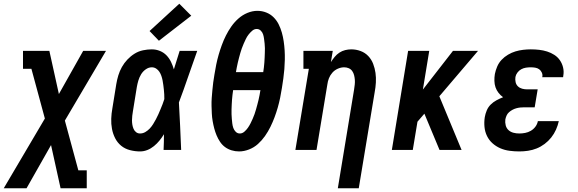

<svg xmlns="http://www.w3.org/2000/svg" viewBox="-73 -802 3093 1027"><path d="M-53 205 167 -168 95 -434H50V-530H191L242 -299L372 -530H494L274 -157L346 109H391V205H251L200 -26L69 205Z M676 8Q649 8 622 1Q595 -6 575 -22.5Q555 -39 543 -62.5Q531 -86 526 -112.5Q521 -139 522 -167Q523 -195 528 -222L549 -352Q553 -376 560 -399Q567 -422 579 -443.5Q591 -465 608.5 -483.5Q626 -502 647 -515Q668 -528 692 -533Q716 -538 739 -538Q762 -538 782.5 -529.5Q803 -521 817.5 -506Q832 -491 841.5 -471.5Q851 -452 857 -431Q865 -456 872.5 -480.5Q880 -505 888 -530H982Q957 -461 933.5 -392Q910 -323 884 -254Q888 -191 890.5 -127.5Q893 -64 896 0H802Q803 -21 803.5 -42Q804 -63 804 -84Q793 -66 780 -50Q767 -34 750.5 -20.5Q734 -7 715 0.5Q696 8 676 8ZM676 -88Q691 -88 704 -95.5Q717 -103 727.5 -114Q738 -125 746 -138Q754 -151 761 -164Q768 -177 774 -190.5Q780 -204 785.5 -217.5Q791 -231 796.5 -244.5Q802 -258 806 -272Q806 -285 805.5 -297.5Q805 -310 803.5 -322.5Q802 -335 800.5 -347.5Q799 -360 796.5 -372.5Q794 -385 790 -396.5Q786 -408 779.5 -418Q773 -428 762.5 -435Q752 -442 739 -442Q722 -442 706.5 -431Q691 -420 681.5 -404Q672 -388 667 -371Q662 -354 659 -337L638 -207Q636 -195 634.5 -183Q633 -171 633 -158.5Q633 -146 635 -134.5Q637 -123 641.5 -112.5Q646 -102 655 -95Q664 -88 676 -88ZM777 -584 727 -636 886 -782 950 -718Z M1206 8Q1185 8 1165.5 2Q1146 -4 1130.5 -15.5Q1115 -27 1104 -43.5Q1093 -60 1085.5 -78Q1078 -96 1073 -115Q1068 -134 1064.5 -154Q1061 -174 1060 -194.5Q1059 -215 1058.5 -236Q1058 -257 1059.5 -278Q1061 -299 1063 -319.5Q1065 -340 1067.5 -361Q1070 -382 1074 -403Q1078 -429 1083.5 -456Q1089 -483 1096.5 -509Q1104 -535 1113.5 -561Q1123 -587 1135.5 -612Q1148 -637 1164.5 -660.5Q1181 -684 1202.5 -703Q1224 -722 1250.5 -733Q1277 -744 1304 -744Q1329 -744 1351.5 -735Q1374 -726 1390.5 -709.5Q1407 -693 1417.5 -672Q1428 -651 1434.5 -628Q1441 -605 1444.5 -581Q1448 -557 1449.5 -532.5Q1451 -508 1450.5 -482.5Q1450 -457 1448 -432Q1446 -407 1442.5 -382Q1439 -357 1435 -332Q1431 -306 1425.5 -279Q1420 -252 1412.5 -226Q1405 -200 1395.5 -174.5Q1386 -149 1373.5 -123.5Q1361 -98 1344.5 -74.5Q1328 -51 1307 -32Q1286 -13 1259 -2.5Q1232 8 1206 8ZM1189 -416H1335Q1337 -428 1338.5 -441Q1340 -454 1341 -467Q1342 -480 1342.5 -492.5Q1343 -505 1343.5 -518Q1344 -531 1344 -543.5Q1344 -556 1342.5 -568.5Q1341 -581 1339.5 -593.5Q1338 -606 1334.5 -617.5Q1331 -629 1322 -638Q1313 -647 1300 -647Q1287 -647 1276 -637.5Q1265 -628 1256.5 -617Q1248 -606 1242 -593.5Q1236 -581 1230.5 -568.5Q1225 -556 1220.5 -543.5Q1216 -531 1212.5 -518.5Q1209 -506 1205.5 -493Q1202 -480 1199 -467Q1196 -454 1193.5 -441Q1191 -428 1189 -416ZM1210 -88Q1223 -88 1234 -97.5Q1245 -107 1253 -118.5Q1261 -130 1267 -142Q1273 -154 1278.5 -166.5Q1284 -179 1288.5 -191.5Q1293 -204 1296.5 -217Q1300 -230 1303.5 -242.5Q1307 -255 1310 -268Q1313 -281 1315.5 -294Q1318 -307 1320 -320H1174Q1172 -307 1170.5 -294Q1169 -281 1168 -268Q1167 -255 1166.5 -242.5Q1166 -230 1165.5 -217Q1165 -204 1165.5 -191Q1166 -178 1167 -166Q1168 -154 1169.5 -141.5Q1171 -129 1175 -117.5Q1179 -106 1188 -97Q1197 -88 1210 -88Z M1734 205 1821 -323Q1823 -336 1824.5 -349.5Q1826 -363 1825 -375.5Q1824 -388 1821 -400Q1818 -412 1811 -422Q1804 -432 1792.5 -437Q1781 -442 1768 -442Q1751 -442 1734 -434.5Q1717 -427 1705 -413.5Q1693 -400 1686.5 -383.5Q1680 -367 1678 -350L1620 0H1507L1579 -434H1550V-530H1707L1697 -470Q1706 -484 1717 -497.5Q1728 -511 1742.5 -520.5Q1757 -530 1773.5 -534Q1790 -538 1806 -538Q1832 -538 1856 -529Q1880 -520 1897 -502Q1914 -484 1923 -460.5Q1932 -437 1935.5 -412Q1939 -387 1937.5 -360.5Q1936 -334 1931 -308L1846 205Z M2023 0 2110 -530H2223L2189 -323L2350 -530H2484L2277 -287L2396 0H2278L2197 -194L2160 -151L2135 0Z M2705 8Q2678 8 2652 4.5Q2626 1 2603 -9Q2580 -19 2561.5 -35.5Q2543 -52 2532 -74.5Q2521 -97 2518.5 -123Q2516 -149 2520 -175Q2523 -193 2530.5 -211Q2538 -229 2551.5 -242.5Q2565 -256 2582.5 -265.5Q2600 -275 2618 -282Q2604 -292 2593.5 -305.5Q2583 -319 2577.5 -335Q2572 -351 2571.5 -369.5Q2571 -388 2574 -406Q2578 -426 2586.5 -446Q2595 -466 2610 -482Q2625 -498 2644.5 -509.5Q2664 -521 2684 -527Q2704 -533 2725 -535.5Q2746 -538 2766 -538Q2789 -538 2811 -535.5Q2833 -533 2853.5 -526.5Q2874 -520 2892 -508.5Q2910 -497 2922 -479.5Q2934 -462 2939 -440.5Q2944 -419 2940 -397Q2940 -395 2939.5 -393Q2939 -391 2939 -389H2827Q2827 -389 2827.5 -390Q2828 -391 2828 -392Q2830 -403 2825 -414Q2820 -425 2811 -431.5Q2802 -438 2790 -440Q2778 -442 2766 -442Q2753 -442 2740 -440Q2727 -438 2715 -431.5Q2703 -425 2694.5 -413.5Q2686 -402 2684 -390Q2682 -376 2685 -362.5Q2688 -349 2697.5 -340Q2707 -331 2720 -327.5Q2733 -324 2747 -324H2803L2787 -228H2731Q2721 -228 2710.5 -227Q2700 -226 2689 -223Q2678 -220 2668 -214.5Q2658 -209 2649.5 -201.5Q2641 -194 2636.5 -183.5Q2632 -173 2630 -163Q2628 -147 2632 -131.5Q2636 -116 2647 -106Q2658 -96 2673 -92Q2688 -88 2705 -88Q2720 -88 2736 -91Q2752 -94 2766.5 -102.5Q2781 -111 2791 -124.5Q2801 -138 2804 -154H2916Q2911 -131 2901 -108.5Q2891 -86 2875.5 -66.5Q2860 -47 2840 -32Q2820 -17 2797.5 -8Q2775 1 2751.5 4.5Q2728 8 2705 8Z"/></svg>

Font: Iosevka Slab Oblique
Style: Bold
Weight: 700
Italic angle: -9°
Monospace: yes
Designer: Belleve Invis
Foundry: Belleve Invis
Version: Version 11.1.1; ttfautohint (v1.8.3)